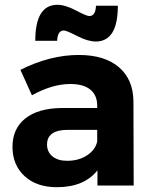

<svg xmlns="http://www.w3.org/2000/svg" viewBox="-20 -773 636 800"><path d="M246 -646Q220 -646 218 -603H127Q127 -753 219 -753Q252 -753 296.5 -729.5Q341 -706 352 -706Q378 -706 380 -749H471Q471 -600 379 -600Q346 -600 301.5 -623Q257 -646 246 -646ZM537 0H386V-63Q330 7 217 7Q132 7 82 -39.5Q32 -86 32 -161Q32 -237 85.5 -279.5Q139 -322 237 -323H385V-333Q385 -376 356.5 -399.5Q328 -423 273 -423Q198 -423 113 -376L65 -482Q189 -544 308 -544Q416 -544 475.5 -493Q535 -442 536 -351ZM260 -103Q308 -103 343 -126Q378 -149 385 -184V-232H264Q176 -232 176 -171Q176 -140 198.5 -121.5Q221 -103 260 -103Z"/></svg>

Font: Montserrat-Arabic SemiBold
Style: Regular
Weight: 600
Designer: Mohamed Gaber
Foundry: Kief Type Foundry
Version: Version 5.008;PS 005.008;hotconv 1.0.88;makeotf.lib2.5.64775